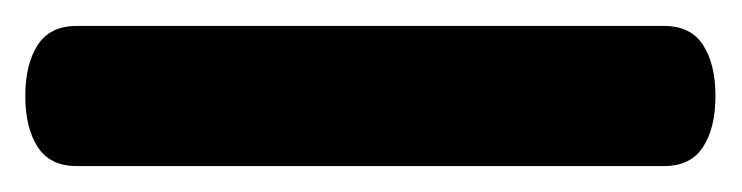

<svg xmlns="http://www.w3.org/2000/svg" viewBox="-22 50 572 148"><path d="M-2.5 124Q-2.5 99.5 7 84.8Q16.5 70 37 70H490Q510.5 70 520 84.8Q529.5 99.5 529.5 124Q529.5 148.5 520 163.2Q510.5 178 490 178H37Q16.5 178 7 163.2Q-2.5 148.5 -2.5 124Z"/></svg>

Font: Fraunces 9pt SuperSoft
Style: Bold
Weight: 700
Version: Version 1.000;[b76b70a41]